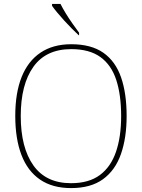

<svg xmlns="http://www.w3.org/2000/svg" viewBox="-20 -951 726 981"><path d="M343 10Q248 10 184.5 -33.5Q121 -77 89.5 -159.5Q58 -242 58 -359Q58 -476 90.5 -557.5Q123 -639 187 -682Q251 -725 344 -725Q446 -725 508 -681.5Q570 -638 598.5 -556Q627 -474 627 -358Q627 -247 598 -164Q569 -81 506.5 -35.5Q444 10 343 10ZM343 -15Q434 -15 490 -56.5Q546 -98 572.5 -175Q599 -252 599 -358Q599 -466 574 -542.5Q549 -619 493 -659.5Q437 -700 344 -700Q215 -700 150.5 -609.5Q86 -519 86 -358Q86 -197 150.5 -106Q215 -15 343 -15ZM382 -771Q367 -785 347.5 -804.5Q328 -824 308 -846Q288 -868 271.5 -888Q255 -908 246 -921V-931H289Q300 -909 316.5 -882Q333 -855 351.5 -829Q370 -803 384 -784V-771Z"/></svg>

Font: Noto Rashi Hebrew Thin
Style: Regular
Weight: 250
Version: Version 1.006